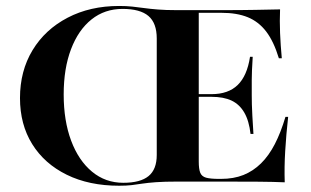

<svg xmlns="http://www.w3.org/2000/svg" viewBox="-20 -602 1028 634"><path d="M373.4 11.3Q274.2 11.3 200.4 -25Q126.6 -61.3 86.3 -126.2Q46 -191.1 46 -278.2Q46 -367.7 87.5 -436.3Q129 -504.8 203.2 -543.5Q277.4 -582.3 373.4 -582.3Q397.6 -582.3 416.9 -580.2Q436.3 -578.2 456 -575.4Q475.8 -572.6 501.6 -570.6Q527.4 -568.5 563.7 -568.5H708.9Q776.6 -568.5 823.4 -569.4Q870.2 -570.2 904.8 -571Q903.2 -533.9 904.8 -493.1Q906.5 -452.4 910.5 -409.7H900.8Q883.9 -465.3 858.9 -498Q833.9 -530.6 798 -545.2Q762.1 -559.7 711.3 -559.7H636.3V-68.5Q636.3 -44.4 641.1 -31.9Q646 -19.4 660.5 -15.3Q675 -11.3 703.2 -11.3H709.7Q751.6 -11.3 783.9 -24.2Q816.1 -37.1 841.9 -62.5Q867.7 -87.9 887.5 -126.2Q907.3 -164.5 922.6 -216.1H931.5Q925 -158.1 921.8 -104Q918.5 -50 920.2 0Q883.1 -1.6 834.3 -2Q785.5 -2.4 712.9 -2.4H671Q656.5 -2.4 640.3 -2.4Q624.2 -2.4 609.7 -2.4Q595.2 -2.4 583.9 -2.4Q572.6 -2.4 566.9 -2.4Q522.6 -2.4 495.2 -0.4Q467.7 1.6 449.6 4.4Q431.5 7.3 414.5 9.3Q397.6 11.3 373.4 11.3ZM387.1 1.6Q443.5 1.6 470.6 -20.6Q497.6 -42.7 497.6 -90.3V-475Q497.6 -525.8 470.2 -549.2Q442.7 -572.6 384.7 -572.6Q325.8 -572.6 282.3 -537.9Q238.7 -503.2 214.5 -439.5Q190.3 -375.8 190.3 -290.3Q190.3 -203.2 214.9 -137.5Q239.5 -71.8 283.9 -35.1Q328.2 1.6 387.1 1.6ZM607.3 -282.3V-291.1H771V-282.3ZM807.3 -159.7Q802.4 -203.2 786.7 -230.2Q771 -257.3 744.8 -269.8Q718.5 -282.3 678.2 -282.3V-291.1Q733.9 -291.1 764.9 -321.4Q796 -351.6 805.6 -414.5H814.5Q811.3 -364.5 811.3 -338.3Q811.3 -312.1 811.3 -287.1Q811.3 -272.6 811.7 -257.3Q812.1 -241.9 813.3 -219.4Q814.5 -196.8 816.9 -159.7Z"/></svg>

Font: Playfair 144pt SemiExpanded ExtraBold
Style: Regular
Weight: 800
Width: 6
Designer: Claus Eggers Sørensen
Foundry: Claus Eggers Sørensen
Version: Version 2.203